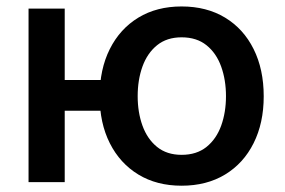

<svg xmlns="http://www.w3.org/2000/svg" viewBox="-20 -573 895 604"><path d="M69.8 0V-545.9H183.6V0ZM153.3 -224.6V-321.3H338.9V-224.6ZM551.3 11.2Q473.1 11.2 415.3 -23.9Q357.4 -59.1 325.4 -122.6Q293.5 -186 293.5 -270Q293.5 -355 325.4 -418.7Q357.4 -482.4 415.3 -517.6Q473.1 -552.7 551.3 -552.7Q629.9 -552.7 688 -517.6Q746.1 -482.4 777.8 -418.7Q809.6 -355 809.6 -270Q809.6 -186 777.8 -122.6Q746.1 -59.1 688 -23.9Q629.9 11.2 551.3 11.2ZM551.3 -85.9Q598.6 -85.9 629.6 -110.8Q660.6 -135.7 675.8 -177.7Q690.9 -219.7 690.9 -270.5Q690.9 -321.3 675.8 -363.5Q660.6 -405.8 629.6 -430.7Q598.6 -455.6 551.3 -455.6Q504.9 -455.6 474.1 -430.7Q443.4 -405.8 428.2 -363.8Q413.1 -321.8 413.1 -270.5Q413.1 -219.7 428.2 -177.7Q443.4 -135.7 474.1 -110.8Q504.9 -85.9 551.3 -85.9Z"/></svg>

Font: Inter Cardless
Style: Medium
Weight: 500
Designer: Rasmus Andersson
Foundry: rsms
Version: Version 4.001;git-9221beed3